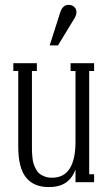

<svg xmlns="http://www.w3.org/2000/svg" viewBox="-20 -741 442 781"><path d="M283.2 -667 215.8 -556.2H182.1L225.1 -690.9Q234.9 -721.2 258.8 -721.2Q272.5 -721.2 281.7 -713.1Q291 -705.1 291 -691.9Q291 -680.2 283.2 -667ZM362.8 -483.9V-452.1H342.8V-32.2H362.8V0H287.1V-50.8Q272.9 -14.6 246.6 2.7Q220.2 20 178.2 20Q117.2 20 85.7 -19.3Q54.2 -58.6 54.2 -145V-452.1H34.2V-483.9H129.9V-452.1H109.9V-145Q109.9 -131.8 110.1 -124Q110.4 -116.2 111.8 -101.1Q113.3 -85.9 116.2 -76.4Q119.1 -66.9 125.2 -54.7Q131.3 -42.5 139.6 -35.4Q147.9 -28.3 161.4 -23.2Q174.8 -18.1 191.9 -18.1Q287.1 -18.1 287.1 -165V-452.1H267.1V-483.9Z"/></svg>

Font: Margherita Light
Style: Regular
Weight: 300
Designer: James Puckett
Foundry: Dunwich Type Founders
Version: Version 1.008;hotconv 1.0.109;makeotfexe 2.5.65596